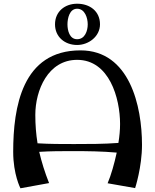

<svg xmlns="http://www.w3.org/2000/svg" viewBox="-20 -997 834 1033"><path d="M413 -726C99 -726 51 -420 51 -180C51 -58 90 16 90 16L244 -12C221 -70 204 -125 191 -180C252 -184 313 -184 373 -184C450 -184 530 -183 608 -176C595 -116 578 -56 559 -11L707 15C707 15 744 -98 744 -218C744 -425 678 -726 413 -726ZM170 -379C170 -511 238 -675 395 -675C568 -675 626 -469 626 -330C626 -299 623 -264 617 -228C537 -222 456 -222 378 -222C312 -222 247 -222 182 -226C174 -275 170 -325 170 -379ZM518 -866C518 -937 463 -977 395 -977C329 -977 276 -935 276 -866C276 -798 329 -755 395 -755C457 -755 518 -801 518 -866ZM452 -866C452 -831 437 -786 395 -786C354 -786 343 -833 343 -866C343 -898 354 -950 395 -950C437 -950 452 -900 452 -866Z"/></svg>

Font: Original Surfer
Style: Regular
Weight: 400
Designer: Astigmatic (AOETI)
Foundry: Astigmatic (AOETI)
Version: Version 1.001